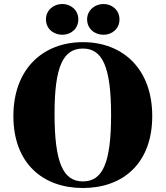

<svg xmlns="http://www.w3.org/2000/svg" viewBox="-20 -926 829 961"><path d="M395 15C596 15 742 -109 742 -345C742 -580 596 -715 395 -715C194 -715 47 -580 47 -345C47 -109 194 15 395 15ZM395 -18C297 -18 253 -109 253 -357C253 -593 296 -683 395 -683C492 -683 536 -593 536 -350C536 -109 493 -18 395 -18ZM292 -752C335 -752 372 -782 372 -829C372 -875 335 -906 292 -906C248 -906 210 -875 210 -829C210 -782 248 -752 292 -752ZM498 -752C541 -752 578 -782 578 -829C578 -875 541 -906 498 -906C454 -906 416 -874 416 -829C416 -782 454 -752 498 -752Z"/></svg>

Font: Sprat
Style: Bold
Weight: 700
Designer: Ethan Nakache
Foundry: Collletttivo
Version: Version 2.000;Glyphs 3.2 (3217)